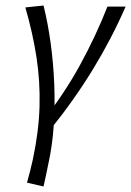

<svg xmlns="http://www.w3.org/2000/svg" viewBox="-20 -438 476 697"><path d="M163 32 134 3Q213 -97 270.5 -202Q328 -307 370 -414H436Q386 -299 318 -187.5Q250 -76 163 32ZM138 239 78 225Q84 203 89.5 182Q95 161 99 142Q121 39 123.5 -51.5Q126 -142 112.5 -230Q99 -318 72 -411L138 -418Q154 -354 164 -280.5Q174 -207 177 -131Q180 -55 175 18.5Q170 92 155 159Q151 181 146.5 200.5Q142 220 138 239Z"/></svg>

Font: Ysabeau Infant
Style: Italic
Weight: 400
Italic angle: -12°
Designer: Christian Thalmann (Catharsis Fonts)
Version: Version 2.001;gftools[0.9.30]; featfreeze: ss01,ss02,lnum